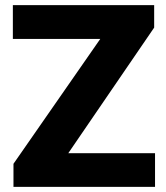

<svg xmlns="http://www.w3.org/2000/svg" viewBox="-20 -731 650 751"><path d="M30.3 -578.6V-710.9H583V-623L247.1 -131.8H586.4V0H32.7V-90.3L372.1 -578.6Z"/></svg>

Font: Mardoto Black
Style: Regular
Weight: 900
Designer: Christian Robertson, Vahan Hovhannisyan
Foundry: Google
Version: Version 1.000